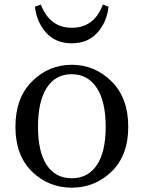

<svg xmlns="http://www.w3.org/2000/svg" viewBox="-20 -823 641 856"><path d="M48.8 -257.8Q48.8 -386.7 123 -460.4Q197.3 -534.2 299.8 -534.2Q402.3 -534.2 477.1 -460.4Q551.8 -386.7 551.8 -257.8Q551.8 -129.9 477.5 -58.1Q403.3 13.7 299.8 13.7Q196.3 13.7 122.6 -58.1Q48.8 -129.9 48.8 -257.8ZM451.2 -257.8Q451.2 -371.1 411.1 -431.6Q371.1 -492.2 299.8 -492.2Q227.5 -492.2 188.5 -431.6Q149.4 -371.1 149.4 -257.8Q149.4 -145.5 188.5 -86.9Q227.5 -28.3 299.8 -28.3Q372.1 -28.3 411.6 -86.9Q451.2 -145.5 451.2 -257.8ZM135.7 -793 162.1 -802.7Q202.1 -699.2 299.8 -699.2Q400.4 -699.2 438.5 -802.7L463.9 -793Q456.1 -723.6 413.6 -676.8Q371.1 -629.9 299.8 -629.9Q228.5 -629.9 186 -676.8Q143.6 -723.6 135.7 -793Z"/></svg>

Font: GenYoMin TW TTF Medium
Style: Regular
Weight: 500
Version: Version 1.300